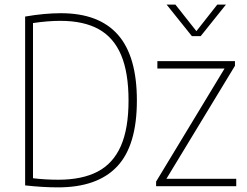

<svg xmlns="http://www.w3.org/2000/svg" viewBox="-20 -804 1067 829"><path d="M88.5 -3.5V-732.5Q172 -747 243 -747Q407 -747 489 -654.2Q571 -561.5 571 -370Q571 -176 486 -85.5Q401 5 230.5 5Q165 5 88.5 -3.5ZM535 -370Q535 -490 503.2 -565.8Q471.5 -641.5 406.5 -677.8Q341.5 -714 240.5 -714Q187.5 -714 122.5 -704.5V-34.5Q174 -28 231.5 -28Q334.5 -28 401.5 -63Q468.5 -98 501.8 -173.5Q535 -249 535 -370ZM698.5 -32H1000V0H654V-20L949.5 -508H659.5V-540H994.5V-520ZM918 -784H955.5L846.5 -648H808.5L699.5 -784H737.5L828 -669.5Z"/></svg>

Font: Encode Sans Semi Condensed Thin
Style: Regular
Weight: 250
Width: 4
Designer: Multiple Designers
Foundry: Impallari Type
Version: Version 2.000